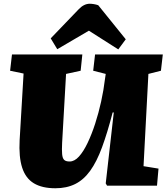

<svg xmlns="http://www.w3.org/2000/svg" viewBox="-20 -992 892 1026"><path d="M747 -104 827 -91 819 0H552L545 -12L588 -391H582Q554 -283 525.5 -205.5Q497 -128 462 -79.5Q427 -31 381.5 -8.5Q336 14 276 14Q205 14 161 -12.5Q117 -39 98.5 -96Q80 -153 85 -244L106 -599L34 -614L44 -701H420L411 -614L333 -597L312 -229Q310 -191 312 -168.5Q314 -146 323 -137.5Q332 -129 352 -129Q378 -129 402 -155.5Q426 -182 448 -228Q470 -274 488.5 -331Q507 -388 520.5 -449.5Q534 -511 541 -570L545 -597L478 -614L488 -701H850L840 -614L773 -597ZM652 -782 612 -728 455 -828 286 -729 251 -787 399 -941Q414 -957 429 -964.5Q444 -972 460 -972Q469 -972 481.5 -970Q494 -968 505 -964Z"/></svg>

Font: Literata Black
Style: Italic
Weight: 900
Italic angle: -2°
Designer: Latin by Veronika Burian and Jose Scaglione. Greek by Irene Vlachou. Cyrillic by Vera Evstafieva
Foundry: TypeTogether
Version: Version 3.002